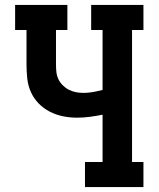

<svg xmlns="http://www.w3.org/2000/svg" viewBox="-20 -755 640 775"><path d="M323 0V-101H394V-292Q369 -287 343 -283.5Q317 -280 291 -280Q263 -280 235 -285.5Q207 -291 181.5 -304Q156 -317 136 -337.5Q116 -358 104.5 -384Q93 -410 90 -438.5Q87 -467 87 -496V-634H41V-735H252V-634H206V-496Q206 -480 207.5 -465Q209 -450 215.5 -436Q222 -422 233 -411Q244 -400 257.5 -393Q271 -386 286 -383Q301 -380 317 -380Q336 -380 355.5 -383.5Q375 -387 394 -392V-634H348V-735H559V-634H513V-101H559V0Z"/></svg>

Font: Iosevka Etoile
Style: Bold
Weight: 700
Designer: Belleve Invis
Foundry: Belleve Invis
Version: Version 28.1.0; ttfautohint (v1.8.4)